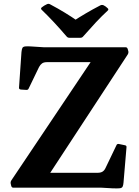

<svg xmlns="http://www.w3.org/2000/svg" viewBox="-20 -1001 740 1024"><path d="M553.8 -957.4Q561.6 -950.8 554.2 -944.2Q523.6 -916.2 490.9 -881.2Q458.1 -846.1 423.9 -807Q418.1 -799.4 407.9 -799.4H350.8Q340.6 -799.4 334.8 -807Q300.8 -846.7 266.9 -883.1Q232.9 -919.4 202.5 -948.6Q195.1 -955.2 202.9 -961.8Q208.9 -966.7 215.9 -971Q222.9 -975.4 229.4 -978.1Q238.4 -983 247 -978.1Q290.6 -955 326.8 -932.8Q363 -910.7 395.8 -887.6H369.7Q401.5 -908.3 437.9 -929.8Q474.2 -951.2 514.7 -972.2Q523.2 -976.6 532.2 -973Q538.2 -970.3 543.5 -966.3Q548.9 -962.3 553.8 -957.4ZM51.3 0Q42.2 0 39.8 -10L37 -21.9Q35.4 -31 40.8 -39.4L485.6 -702.9L493.2 -669.6H231.7Q213.8 -669.6 204.4 -662.9Q195 -656.2 188.2 -643.5L132.8 -528.7Q129 -520 118.6 -521.6L90.1 -523.4Q79.9 -525.8 81.5 -534.8L94.5 -723.1Q96.1 -738.4 99.5 -745.3Q102.9 -752.1 115 -753.5Q127.1 -754.9 152.4 -752.9L212.7 -749H649.6Q658.8 -749 661.2 -739L664.6 -727.2Q666.1 -718 660.7 -709.6L230.3 -52.5L212.9 -79.4H499.8Q517.7 -79.4 527.6 -86.1Q537.5 -92.8 543.3 -106L600.8 -225.9Q604.3 -235.3 614.9 -232.9L646 -226.4Q656.2 -224.8 654.6 -214.8L638.7 -27.1Q637.6 -12.9 633.9 -5.5Q630.2 1.8 618.6 3.1Q607 4.4 580.6 3.4L520.9 0Z"/></svg>

Font: Hahmlet
Style: Regular
Weight: 400
Designer: Minjoo Ham & Mark Frömberg
Foundry: hypertype
Version: Version 1.002